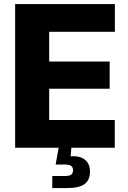

<svg xmlns="http://www.w3.org/2000/svg" viewBox="-20 -748 650 972"><path d="M56.6 0H276.9L261.7 85H308.6C337.9 85 349.6 93.3 349.6 113.8C349.6 134.3 337.9 143.1 308.6 143.1H244.6V204.1H316.9C399.9 204.1 435.5 180.2 435.5 118.7C435.5 67.4 397.9 38.1 337.4 43.5L341.3 0H561V-140.6H229V-298.8H535.2V-436.5H229V-586.9H561.5V-727.5H56.6Z"/></svg>

Font: Inter ExtraBold
Style: Regular
Weight: 800
Designer: Rasmus Andersson
Foundry: rsms
Version: Version 4.001;git-9221beed3